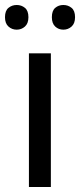

<svg xmlns="http://www.w3.org/2000/svg" viewBox="-31 -750 321 770"><path d="M173 0H85V-536H173ZM-11 -681Q-11 -707 3 -718.5Q17 -730 36 -730Q55 -730 69 -718.5Q83 -707 83 -681Q83 -656 69 -643.5Q55 -631 36 -631Q17 -631 3 -643.5Q-11 -656 -11 -681ZM177 -681Q177 -707 190.5 -718.5Q204 -730 223 -730Q242 -730 256 -718.5Q270 -707 270 -681Q270 -656 256 -643.5Q242 -631 223 -631Q204 -631 190.5 -643.5Q177 -656 177 -681Z"/></svg>

Font: Noto Sans Imperial Aramaic
Style: Regular
Weight: 400
Designer: Monotype Design Team
Foundry: Monotype Imaging Inc.
Version: Version 2.001; ttfautohint (v1.8.4.7-5d5b)